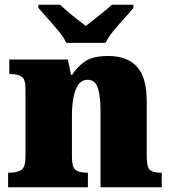

<svg xmlns="http://www.w3.org/2000/svg" viewBox="-20 -786 723 806"><path d="M14 0V-61H18Q52 -61 69.5 -73Q87 -85 87 -128V-412Q87 -453 71.5 -464Q56 -475 23 -475H19V-536H265L278 -472H283Q302 -503 335 -527Q368 -551 434 -551Q514 -551 555 -506Q596 -461 596 -360V-131Q596 -85 608.5 -73Q621 -61 655 -61H659V0H402V-317Q402 -381 391 -416Q380 -451 348 -451Q323 -451 308.5 -430Q294 -409 288 -375Q282 -341 282 -301V-125Q282 -85 297 -73Q312 -61 345 -61H349V0ZM258 -606Q248 -629 226 -655.5Q204 -682 180.5 -708Q157 -734 141 -753V-766H232Q243 -756 262.5 -739Q282 -722 303.5 -705.5Q325 -689 340 -677Q355 -689 376.5 -705.5Q398 -722 418.5 -739Q439 -756 449 -766H540V-753Q525 -734 501 -708Q477 -682 455.5 -655.5Q434 -629 423 -606Z"/></svg>

Font: Noto Serif Telugu Black
Style: Regular
Weight: 900
Designer: Jelle Bosma - Monotype Design Team
Foundry: Monotype Imaging Inc.
Version: Version 2.005; ttfautohint (v1.8.4.7-5d5b)